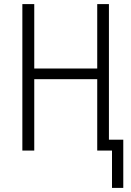

<svg xmlns="http://www.w3.org/2000/svg" viewBox="-20 -734 640 936"><path d="M526 0H454V-348H147V0H89V-714H147V-400H454V-714H511V-53H581V182H526Z"/></svg>

Font: Noto Sans Mono UI Light
Style: Regular
Weight: 300
Monospace: yes
Designer: Monotype Design team
Foundry: Monotype Imaging Inc.
Version: Version 1.000